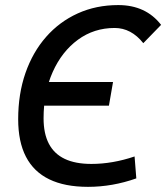

<svg xmlns="http://www.w3.org/2000/svg" viewBox="-20 -723 652 753"><path d="M325.2 9.8Q233.9 9.8 173.1 -19.8Q112.3 -49.3 81.8 -108.2Q51.3 -167 51.3 -255.4Q51.3 -354.5 79.8 -436.5Q108.4 -518.6 160.6 -578.1Q212.9 -637.7 284.9 -670.4Q356.9 -703.1 443.8 -703.1Q551.8 -703.1 611.8 -625.5L542 -553.7Q494.6 -613.3 429.7 -613.3Q348.6 -613.3 285.6 -567.1Q222.7 -521 186.8 -440.9Q150.9 -360.8 150.9 -258.8Q150.9 -199.2 171.6 -159.4Q192.4 -119.6 233.9 -99.9Q275.4 -80.1 338.4 -80.1Q421.4 -80.1 507.8 -109.4L514.6 -23.4Q420.9 9.8 325.2 9.8ZM91.8 -308.6 107.9 -401.4H423.3L407.2 -308.6Z"/></svg>

Font: Cascadia Mono NF
Style: Italic
Weight: 400
Italic angle: -10°
Monospace: yes
Designer: Aaron Bell
Foundry: Saja Typeworks
Version: Version 2404.023